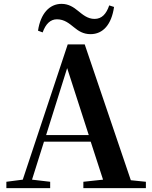

<svg xmlns="http://www.w3.org/2000/svg" viewBox="-20 -975 786 995"><path d="M177 -816 201 -807C217 -852 242 -875 275 -875C314 -875 339 -853 364 -833C386 -815 411 -798 449 -798C514 -798 558 -848 571 -939L546 -947C531 -903 508 -877 470 -877C434 -877 409 -899 384 -919C362 -937 336 -955 299 -955C236 -955 190 -904 177 -816ZM328 -622 440 -275H219ZM412 0H736V-33L658 -41L419 -745H331L98 -44L13 -33V0H240V-33L146 -44L208 -241H450L514 -44L412 -33Z"/></svg>

Font: Source Han Serif CN
Style: Bold
Weight: 700
Designer: Ryoko NISHIZUKA 西塚涼子 (kana & ideographs); Frank Grießhammer (Latin, Greek & Cyrillic); Wenlong ZHANG 张文龙 (bopomofo); San
Foundry: Adobe
Version: Version 2.003;hotconv 1.1.1;makeotfexe 2.6.0